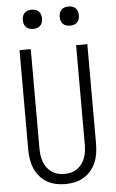

<svg xmlns="http://www.w3.org/2000/svg" viewBox="-62 -989 625 1038"><g transform="rotate(-5 250.0 -469.5)"><path d="M250 8Q224 8 198.5 2.5Q173 -3 150.5 -16Q128 -29 111 -49.5Q94 -70 84 -93.5Q74 -117 70 -143Q66 -169 66 -195V-735H127V-195Q127 -177 129.5 -159Q132 -141 138 -124Q144 -107 155 -92Q166 -77 181 -66.5Q196 -56 214 -51.5Q232 -47 250 -47Q268 -47 286 -51.5Q304 -56 319 -66.5Q334 -77 345 -92Q356 -107 362 -124Q368 -141 370.5 -159Q373 -177 373 -195V-735H434V-195Q434 -169 430 -143Q426 -117 416 -93.5Q406 -70 389 -49.5Q372 -29 349.5 -16Q327 -3 301.5 2.5Q276 8 250 8ZM350 -843Q339 -843 329 -846Q319 -849 311.5 -856.5Q304 -864 301 -874Q298 -884 298 -895Q298 -906 301 -916Q304 -926 311.5 -933.5Q319 -941 329 -944Q339 -947 350 -947Q361 -947 371 -944Q381 -941 388.5 -933.5Q396 -926 399 -916Q402 -906 402 -895Q402 -884 399 -874Q396 -864 388.5 -856.5Q381 -849 371 -846Q361 -843 350 -843ZM150 -843Q139 -843 129 -846Q119 -849 111.5 -856.5Q104 -864 101 -874Q98 -884 98 -895Q98 -906 101 -916Q104 -926 111.5 -933.5Q119 -941 129 -944Q139 -947 150 -947Q161 -947 171 -944Q181 -941 188.5 -933.5Q196 -926 199 -916Q202 -906 202 -895Q202 -884 199 -874Q196 -864 188.5 -856.5Q181 -849 171 -846Q161 -843 150 -843Z"/></g></svg>

Font: Iosevka Term Light
Style: Regular
Weight: 300
Monospace: yes
Designer: Belleve Invis
Foundry: Belleve Invis
Version: Version 9.0.1; ttfautohint (v1.8.3)